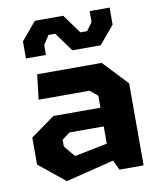

<svg xmlns="http://www.w3.org/2000/svg" viewBox="-89 -877 799 960"><g transform="rotate(-10 310.0 -397.0)"><path d="M441.5 0H564V-416.5L446.5 -541H119L104 -414.5H363L401.5 -382V-321.5H162.5L40 -233.5V-96.5L172.5 11L417.5 -50ZM77.5 -628.5H179V-679L209 -725H243L313 -628.5H457L533.5 -720V-806.5H432V-751L402 -710H368L298 -806.5H154L77.5 -715ZM187.5 -162V-196.5L227.5 -226.5H401.5V-139L234.5 -105.5Z"/></g></svg>

Font: Monaspace Krypton ExtraBold
Style: Regular
Weight: 800
Designer: Riley Cran & the Lettermatic Team
Foundry: Lettermatic
Version: Version 1.101 (Monaspace Krypton)